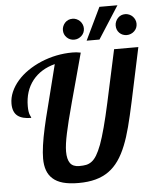

<svg xmlns="http://www.w3.org/2000/svg" viewBox="-69 -1053 891 1113"><g transform="rotate(-5 376.5 -496.5)"><path d="M551.8 -1000H656.7L535.6 -811H460.9ZM346.7 -840.8Q329.1 -858.4 329.1 -883.8Q329.1 -895.5 333.7 -906.7Q338.4 -918 346.7 -926.8Q363.8 -944.8 390.1 -944.8Q414.1 -944.8 433.1 -926.8Q441.4 -918.5 446.3 -907.2Q451.2 -896 451.2 -883.8Q451.2 -857.9 433.1 -840.8Q414.1 -823.2 390.1 -823.2Q364.3 -823.2 346.7 -840.8ZM636.2 -883.8Q636.2 -895.5 640.9 -906.7Q645.5 -918 653.8 -926.8Q670.9 -944.8 696.8 -944.8Q709 -944.8 720.2 -939.9Q731.4 -935.1 739.7 -926.8Q748 -918.5 752.9 -907.2Q757.8 -896 757.8 -883.8Q757.8 -857.9 739.7 -840.8Q731 -832.5 719.7 -827.9Q708.5 -823.2 696.8 -823.2Q670.4 -823.2 653.3 -840.3Q636.2 -857.4 636.2 -883.8ZM192.9 -34.7Q149.9 -72.8 149.9 -151.9Q149.9 -217.3 174.8 -329.6Q186.5 -382.8 201.2 -438.5L231.9 -560.1L265.1 -691.9Q182.6 -670.4 135.7 -611.8Q87.9 -551.3 87.9 -461.9Q87.9 -428.7 95.2 -411.1Q96.7 -405.8 100.1 -400.4Q102.1 -397 102.1 -393.1Q49.8 -393.1 23.4 -413.6Q-4.9 -435.5 -4.9 -484.9Q-4.9 -519 9.5 -552.7Q23.9 -586.4 50.3 -616.7Q75.7 -646 111.1 -670.4Q146.5 -694.8 189 -712.9Q277.8 -750 373 -750Q385.7 -750 395.5 -749Q405.3 -748 420.9 -745.1Q391.1 -635.7 378.9 -589.8L344.7 -464.4Q312 -343.3 300.8 -288.6Q286.1 -220.7 286.1 -181.2Q286.1 -136.2 302.2 -113.5Q318.4 -90.8 355 -90.8Q379.4 -90.8 396 -94.2Q412.6 -97.7 427.2 -108.4Q442.9 -119.6 456.8 -142.3Q470.7 -165 485.4 -203.6Q513.7 -280.8 548.3 -439L615.2 -748H756.3L689.9 -436Q671.9 -351.6 656.2 -291.7Q640.6 -231.9 622.1 -186Q602.1 -135.7 576.9 -99.9Q551.8 -64 519 -40.5Q485.4 -16.6 442.1 -4.9Q398.9 6.8 343.3 6.8Q289.6 6.8 252.7 -3.4Q215.8 -13.7 192.9 -34.7Z"/></g></svg>

Font: Pattaya
Style: Regular
Weight: 400
Designer: Pablo Impallari / Thai characters Designed by Thanarat Vachiruckul and Suppakit Chalermlarp
Foundry: Pablo Impallari
Version: Version 2.000